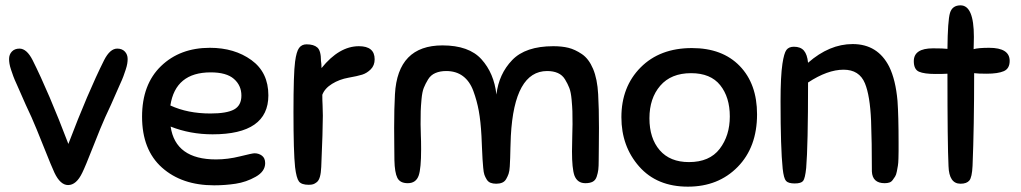

<svg xmlns="http://www.w3.org/2000/svg" viewBox="-20 -687 3822 719"><path d="M288 -40Q266 6 235 6Q206 6 184 -40Q174 -61 144 -136.5Q114 -212 98 -248Q89 -267 76.5 -294.5Q64 -322 58 -336.5Q52 -351 43 -370.5Q34 -390 30 -401Q26 -412 21.5 -425.5Q17 -439 15.5 -448.5Q14 -458 14 -466Q14 -483 24.5 -494Q35 -505 53 -505Q80 -505 102 -462Q163 -340 236 -148Q309 -340 370 -462Q392 -505 419 -505Q437 -505 447.5 -494Q458 -483 458 -466Q458 -458 456.5 -448.5Q455 -439 450.5 -425.5Q446 -412 442 -401Q438 -390 429 -370.5Q420 -351 414 -336.5Q408 -322 395.5 -294.5Q383 -267 374 -248Q359 -215 329 -138.5Q299 -62 288 -40Z M776 -184Q692 -184 619 -213Q637 -90 789 -90Q833 -90 879 -101.5Q925 -113 933 -113Q949 -113 961 -104Q973 -95 973 -76Q973 -45 937.5 -25Q902 -5 862.5 1Q823 7 782 7Q661 7 586.5 -59.5Q512 -126 512 -250Q512 -371 583 -439.5Q654 -508 766 -508Q858 -508 921.5 -462Q985 -416 985 -330Q985 -184 776 -184ZM769 -416Q637 -416 618 -292Q683 -262 768 -262Q829 -262 856.5 -277Q884 -292 884 -329Q884 -367 856 -391.5Q828 -416 769 -416Z M1085 -61Q1079 -117 1079 -267Q1079 -412 1085 -456Q1090 -494 1100 -507.5Q1110 -521 1128 -521Q1155 -521 1168.5 -509Q1182 -497 1182 -459Q1184 -448 1184 -432Q1250 -514 1324 -514Q1383 -514 1383 -465Q1383 -442 1368.5 -427.5Q1354 -413 1336.5 -407.5Q1319 -402 1285 -396Q1251 -390 1223.5 -373Q1196 -356 1187 -332Q1187 -310 1188 -293Q1189 -276 1189 -254Q1189 -200 1183 -62Q1182 -39 1178 -25Q1174 -11 1166.5 -5Q1159 1 1152.5 3Q1146 5 1136 5Q1109 5 1099.5 -7.5Q1090 -20 1085 -61Z M2131 -30Q2122 -56 2122 -120Q2122 -151 2123 -176.5Q2124 -202 2124 -222Q2124 -254 2123.5 -270.5Q2123 -287 2120.5 -314.5Q2118 -342 2112 -357.5Q2106 -373 2096 -389.5Q2086 -406 2069 -413.5Q2052 -421 2029 -421Q1906 -421 1893 -178Q1892 -159 1891.5 -135Q1891 -111 1890.5 -96Q1890 -81 1889 -63.5Q1888 -46 1884.5 -36Q1881 -26 1875.5 -16.5Q1870 -7 1860.5 -3Q1851 1 1838 1Q1826 1 1817 -2.5Q1808 -6 1802.5 -15Q1797 -24 1794 -32.5Q1791 -41 1789.5 -59Q1788 -77 1787 -91Q1786 -105 1785 -132Q1784 -159 1783 -178Q1780 -233 1773 -271.5Q1766 -310 1752.5 -346.5Q1739 -383 1713.5 -402Q1688 -421 1651 -421Q1628 -421 1610.5 -413.5Q1593 -406 1583 -389.5Q1573 -373 1567 -358Q1561 -343 1558.5 -315.5Q1556 -288 1555.5 -271Q1555 -254 1555 -222Q1555 -199 1556 -180Q1557 -161 1557 -128Q1557 -56 1548 -30Q1538 -1 1507 -1Q1478 -1 1468 -21Q1458 -41 1457 -87Q1457 -99 1456.5 -138.5Q1456 -178 1456 -208Q1456 -283 1459 -334Q1469 -517 1637 -517Q1736 -517 1783 -465Q1830 -413 1839 -333Q1848 -410 1898 -462Q1948 -514 2052 -514Q2084 -514 2108.5 -508Q2133 -502 2159 -484.5Q2185 -467 2201 -429Q2217 -391 2220 -334Q2223 -283 2223 -208Q2223 -178 2222.5 -138.5Q2222 -99 2222 -87Q2222 -64 2220.5 -51.5Q2219 -39 2214.5 -25.5Q2210 -12 2199.5 -6.5Q2189 -1 2172 -1Q2142 -1 2131 -30Z M2571 -507Q2685 -507 2750 -440Q2815 -373 2815 -259Q2815 -136 2742.5 -62Q2670 12 2556 12Q2440 12 2373.5 -63.5Q2307 -139 2307 -248Q2307 -362 2379 -434.5Q2451 -507 2571 -507ZM2560 -80Q2637 -80 2675 -129.5Q2713 -179 2713 -251Q2713 -323 2677 -368Q2641 -413 2568 -413Q2493 -413 2452.5 -366Q2412 -319 2412 -244Q2412 -169 2450.5 -124.5Q2489 -80 2560 -80Z M3139 -426Q3079 -426 3006 -378Q3006 -141 2999 -58Q2995 -19 2987.5 -9.5Q2980 0 2956 0Q2932 0 2923.5 -9.5Q2915 -19 2911 -55Q2903 -132 2903 -308Q2903 -402 2910 -448Q2916 -488 2925 -500Q2934 -512 2953 -512Q2978 -512 2990.5 -497.5Q3003 -483 3006 -452Q3086 -522 3173 -522Q3267 -522 3310 -437Q3334 -388 3341 -309Q3345 -252 3345 -153Q3345 -132 3345 -121.5Q3345 -111 3344.5 -93.5Q3344 -76 3342.5 -67Q3341 -58 3338.5 -45Q3336 -32 3332 -26Q3328 -20 3323 -13Q3318 -6 3310.5 -3.5Q3303 -1 3293 -1Q3247 -1 3245 -45Q3245 -157 3242 -235Q3238 -329 3219 -375Q3198 -426 3139 -426Z M3532 -65Q3528 -148 3528 -411Q3515 -410 3483 -410Q3441 -410 3421.5 -418.5Q3402 -427 3402 -458Q3402 -506 3474 -506Q3513 -506 3528 -504Q3529 -610 3537.5 -638.5Q3546 -667 3577 -667Q3627 -667 3627 -549Q3627 -539 3626.5 -523.5Q3626 -508 3626 -503Q3644 -508 3684 -508Q3761 -508 3761 -459Q3761 -430 3739 -420.5Q3717 -411 3675 -411Q3642 -411 3628 -413Q3628 -211 3622 -66Q3620 -23 3610 -11Q3600 1 3577 1Q3534 1 3532 -65Z"/></svg>

Font: Sniglet
Style: Regular
Weight: 400
Designer: Haley Fiege
Foundry: Haley Fiege, Pablo Impallari, Brenda Gallo
Version: Version 2.000